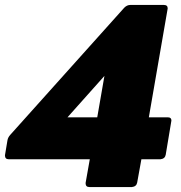

<svg xmlns="http://www.w3.org/2000/svg" viewBox="-35 -754 731 774"><path d="M497 0H325Q310 0 310 -16L327 -112H0Q-15 -112 -15 -128L-5 -188Q-3 -200 6 -210L466 -723Q477 -734 490 -734H626Q641 -734 641 -720Q641 -717 565 -281H642Q656 -281 656 -268L633 -130Q630 -114 612 -112H535L518 -18Q515 -2 497 0ZM357 -281 386 -448 237 -281Z"/></svg>

Font: YamahaIndonesia935. App Black
Style: Italic
Weight: 900
Italic angle: -10°
Designer: Dalton Maag Ltd
Foundry: Dalton Maag Ltd
Version: Version 1.002; January 01, 2024; Regular/Italic